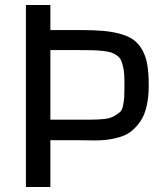

<svg xmlns="http://www.w3.org/2000/svg" viewBox="-20 -747 671 767"><path d="M574.2 -406.2Q574.2 -359.9 565.9 -323.5Q557.6 -287.1 541.7 -263.7Q525.9 -240.2 506.6 -224.4Q487.3 -208.5 461.4 -200.4Q435.5 -192.4 411.9 -189.2Q388.2 -186 359.4 -186Q346.2 -186 322.3 -186.5Q298.3 -187 287.6 -187H181.2V0H83.5V-727.1H181.2V-627H300.8Q355.5 -627 393.3 -623.5Q431.2 -620.1 463.4 -610.8Q495.6 -601.6 515.4 -586.4Q535.2 -571.3 549.1 -546.1Q563 -521 568.6 -487.3Q574.2 -453.6 574.2 -406.2ZM477.1 -406.2Q477.1 -432.6 476.1 -450.2Q475.1 -467.8 470.9 -483.6Q466.8 -499.5 462.2 -508.8Q457.5 -518.1 446.3 -525.9Q435.1 -533.7 423.8 -537.4Q412.6 -541 391.1 -543.5Q369.6 -545.9 348.9 -546.4Q328.1 -546.9 294.4 -546.9H181.2V-269H338.9Q373.5 -269 397.2 -271.7Q420.9 -274.4 436.3 -283.4Q451.7 -292.5 460 -300Q468.3 -307.6 471.9 -326.9Q475.6 -346.2 476.3 -359.4Q477.1 -372.6 477.1 -402.3Q477.1 -404.8 477.1 -406.2Z"/></svg>

Font: Coda
Style: Regular
Weight: 400
Designer: vernon adams
Foundry: vernon adams
Version: Version 2.001; ttfautohint (v0.8) -r 50 -G 200 -x